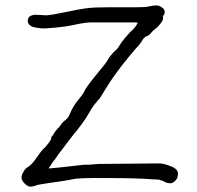

<svg xmlns="http://www.w3.org/2000/svg" viewBox="-20 -699 737 719"><path d="M590.8 -635.7Q590.8 -634.8 590.8 -631.8Q590.8 -622.1 580.1 -609.4Q569.3 -595.7 561.5 -590.8Q551.8 -584 547.9 -578.1Q539.1 -567.4 532.2 -564.5Q524.4 -562.5 522.5 -559.6Q520.5 -557.6 517.6 -554.7Q513.7 -550.8 510.7 -543.9Q506.8 -538.1 499 -528.3Q490.2 -519.5 481.4 -508.8Q472.7 -498 463.4 -487.3Q454.1 -476.6 437.5 -455.1Q401.4 -408.2 378.9 -371.6Q356.4 -335 354.5 -332Q327.1 -302.7 312.5 -274.4Q293.9 -241.2 250 -188.5L197.3 -119.1Q188.5 -106.4 187.5 -104.5Q185.5 -101.6 182.6 -98.6Q178.7 -94.7 178.7 -92.8Q177.7 -90.8 174.8 -87.9Q171.9 -84 169.9 -79.1Q167 -75.2 164.1 -72.3L162.1 -68.4H166Q202.1 -71.3 250 -77.1Q296.9 -83 300.8 -82Q306.6 -81.1 347.7 -85L551.8 -86.9H579.1Q593.8 -86.9 620.1 -76.2Q646.5 -66.4 646.5 -48.8Q646.5 -31.2 635.7 -21.5Q625 -11.7 617.2 -12.7Q607.4 -12.7 599.1 -16.6Q590.8 -20.5 589.8 -21.5Q587.9 -22.5 585 -23.4Q583 -22.5 576.2 -26.4H575.2Q566.4 -26.4 564.5 -27.3H554.7Q493.2 -32.2 382.8 -32.2Q272.5 -33.2 255.9 -28.3Q239.3 -24.4 183.6 -16.6Q121.1 -7.8 115.2 -4.9Q108.4 -1 93.8 0Q84 0 72.3 -11.7Q60.5 -23.4 60.5 -34.2Q60.5 -43.9 67.4 -54.7Q74.2 -66.4 76.7 -67.9Q79.1 -69.3 81.1 -71.3Q98.6 -81.1 116.2 -107.4Q134.8 -133.8 139.2 -138.2Q143.6 -142.6 147.9 -146.5Q152.3 -150.4 163.1 -165Q173.8 -179.7 171.9 -183.6V-184.6Q173.8 -186.5 173.8 -187.5Q174.8 -188.5 175.8 -189.5Q177.7 -191.4 182.6 -200.2Q187.5 -208 194.3 -215.8Q203.1 -223.6 209 -233.4Q214.8 -242.2 220.7 -246.1Q234.4 -254.9 240.2 -269.5Q253.9 -302.7 272.5 -324.2Q291 -346.7 293 -351.6Q300.8 -371.1 338.9 -417Q378.9 -464.8 383.8 -475.1Q388.7 -485.4 395.5 -492.2Q401.4 -499 405.8 -503.9Q410.2 -508.8 414.1 -511.7Q418 -514.6 420.9 -518.6L433.6 -538.1Q443.4 -552.7 465.8 -577.1Q488.3 -596.7 495.1 -612.3L496.1 -614.3H493.2Q488.3 -615.2 482.4 -615.2H325.2Q299.8 -615.2 264.6 -607.4Q230.5 -599.6 188 -595.7Q145.5 -591.8 135.7 -592.8Q109.4 -595.7 101.6 -598.6Q84 -606.4 84 -620.6Q84 -634.8 94.7 -639.6Q106.4 -644.5 116.2 -643.6L153.3 -641.6Q172.9 -642.6 223.6 -653.3Q274.4 -664.1 302.7 -668Q331.1 -671.9 392.6 -671.9H492.2Q529.3 -671.9 542 -675.8Q553.7 -678.7 565.4 -678.7Q576.2 -678.7 586.9 -670.9Q596.7 -664.1 596.7 -655.3Q596.7 -645.5 592.8 -641.6V-640.6L588.9 -639.6Z"/></svg>

Font: ToneOZ-Zhuyin-Tsuipita-TC
Style: Regular
Weight: 400
Designer: ÂÆ£ÂøóÂáåJeffrey Xuan(jeffreyx@gmail.com, ToneOZ.com) ÈòøÂù§(cjkFonts)
Foundry: ToneOZ
Version: Version 0.240710